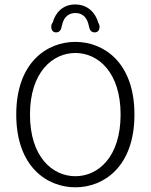

<svg xmlns="http://www.w3.org/2000/svg" viewBox="-20 -808 659 839"><path d="M394 -666.5C406.5 -666.5 415 -675 415 -690.5C415 -696 413.5 -702.5 409.5 -708.5C397.5 -752 363.5 -788.5 308.5 -788.5C254.5 -788.5 222 -752.5 210.5 -710C205.5 -704 204 -697 204 -691C204 -675.5 212 -666.5 225 -666.5C240.5 -666.5 247 -677 250.5 -695.5C255.5 -721.5 270.5 -751 309.5 -751C348.5 -751 363 -721.5 368 -695.5C371.5 -677.5 377.5 -666.5 394 -666.5ZM309.5 10.5C433 10.5 567.5 -79 567.5 -307.5C567.5 -535.5 433 -625 309.5 -625C185.5 -625 51 -535.5 51 -307.5C51 -79 185.5 10.5 309.5 10.5ZM309.5 -38C209.5 -38 111 -122 111 -307.5C111 -492 209.5 -576.5 309.5 -576.5C409 -576.5 507 -492 507 -307.5C507 -122 409 -38 309.5 -38Z"/></svg>

Font: RTM Light Light
Style: Regular
Weight: 300
Designer: after Tyler Finck
Foundry: An Endless Supply
Version: Version 1.000;Glyphs 3.2.1 (3258)